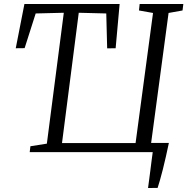

<svg xmlns="http://www.w3.org/2000/svg" viewBox="-20 -763 940 963"><path d="M722.5 180Q725 161 728 138.8Q731 116.5 734 92.8Q737 69 740 45.2Q743 21.5 746 0H129L132.5 -29.5L215 -42.5L300 -699L159 -695.5L103.5 -521.5L59 -521L102.5 -743H580L560 -521L517.5 -520.5L513 -695.5L375 -699L291 -45.5H660L747.5 -698L677 -710.5L680.5 -743H899.5L895.5 -710.5L825.5 -698L738 -46H827Q820 -12 812.2 21.8Q804.5 55.5 796.8 86.5Q789 117.5 782 141.8Q775 166 770.5 179.5Z"/></svg>

Font: Merriweather 60pt Light
Style: Italic
Weight: 300
Italic angle: -7.8°
Version: Version 2.101